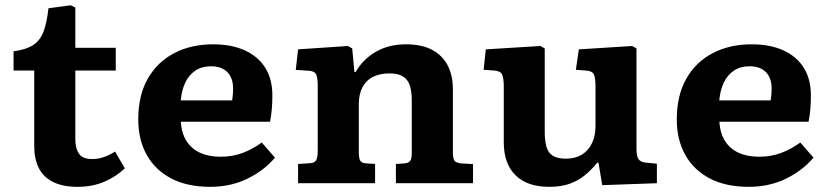

<svg xmlns="http://www.w3.org/2000/svg" viewBox="-20 -709 3211 743"><path d="M280 14Q223.5 14 186 -4.5Q148.5 -23 130.5 -58Q112.5 -93 112.5 -142.5V-436H32.5V-510.5Q81.5 -517 108.5 -534.8Q135.5 -552.5 148.5 -587Q161.5 -621.5 167.5 -677L253.5 -688.5L271.5 -680V-524H428V-436H271.5V-169.5Q271.5 -134.5 285.8 -114Q300 -93.5 336.5 -93.5Q360.5 -93.5 382.3 -101.3Q404 -109 425.5 -122.5L463 -57.5Q429 -25 383 -5.5Q337 14 280 14Z M793.5 14Q704.5 14 642.5 -18.5Q580.5 -51 547.7 -109.8Q515 -168.5 515 -246.5Q515 -340 552 -404.8Q589 -469.5 654.3 -503.5Q719.5 -537.5 805 -537.5Q875.5 -537.5 927 -514.3Q978.5 -491 1006.3 -447Q1034 -403 1034 -339.5Q1034 -314 1032 -288.5Q1030 -263 1025 -238H680Q682.5 -193 702 -162.8Q721.5 -132.5 755 -117.5Q788.5 -102.5 832.5 -102.5Q880.5 -102.5 919.3 -117.3Q958 -132 993 -157.5L1044 -99Q1002 -49 937.5 -17.5Q873 14 793.5 14ZM679.5 -320.5H878.5Q880.5 -333.5 881.2 -344.8Q882 -356 882 -367Q882 -407 860 -429.7Q838 -452.5 796 -452.5Q761.5 -452.5 736.5 -436Q711.5 -419.5 697.3 -390Q683 -360.5 679.5 -320.5Z M1133.5 0V-74.5L1181 -77.5Q1196.5 -78.5 1203 -88.3Q1209.5 -98 1209.5 -125.5V-378.5Q1209.5 -409 1203 -421.7Q1196.5 -434.5 1172 -435.5L1124.5 -438.5L1133.5 -518L1326.5 -531L1343 -521.5L1351.5 -430.5H1356.5Q1384.5 -480 1434.8 -508.8Q1485 -537.5 1550.5 -537.5Q1612.5 -537.5 1652.8 -515.8Q1693 -494 1712.8 -455.2Q1732.5 -416.5 1732.5 -364.5V-117.5Q1732.5 -99 1737.8 -88.8Q1743 -78.5 1766 -76.5L1810.5 -74V0H1512V-74.5L1543.5 -76.5Q1560.5 -78 1567 -86Q1573.5 -94 1573.5 -118V-320Q1573.5 -355 1566 -378Q1558.5 -401 1539.7 -413Q1521 -425 1487 -425Q1450.5 -425 1423.8 -411.7Q1397 -398.5 1382.8 -371.7Q1368.5 -345 1368.5 -305V-120.5Q1368.5 -98 1373.5 -88.3Q1378.5 -78.5 1395 -77L1431.5 -74.5V0Z M2105.5 14Q2020 14 1974.7 -31Q1929.5 -76 1929.5 -158V-374Q1929.5 -406 1923.2 -420.2Q1917 -434.5 1892.5 -436L1851.5 -439L1860 -518L2071.5 -531L2088 -521.5V-199Q2088 -165 2094.5 -141.5Q2101 -118 2119 -106.5Q2137 -95 2170 -95Q2206 -95 2231.5 -110.5Q2257 -126 2270.7 -154.8Q2284.5 -183.5 2284.5 -222V-373.5Q2284.5 -407.5 2278.2 -421Q2272 -434.5 2247.5 -436L2208.5 -439L2220 -518L2426.5 -531L2443 -521.5V-135Q2443 -106.5 2450 -94.5Q2457 -82.5 2477 -80L2522 -75.5V0L2310.5 7.5L2296 -79.5H2291.5Q2269 -52 2243.5 -31Q2218 -10 2184.8 2Q2151.5 14 2105.5 14Z M2877.5 14Q2788.5 14 2726.5 -18.5Q2664.5 -51 2631.7 -109.8Q2599 -168.5 2599 -246.5Q2599 -340 2636 -404.8Q2673 -469.5 2738.3 -503.5Q2803.5 -537.5 2889 -537.5Q2959.5 -537.5 3011 -514.3Q3062.5 -491 3090.3 -447Q3118 -403 3118 -339.5Q3118 -314 3116 -288.5Q3114 -263 3109 -238H2764Q2766.5 -193 2786 -162.8Q2805.5 -132.5 2839 -117.5Q2872.5 -102.5 2916.5 -102.5Q2964.5 -102.5 3003.3 -117.3Q3042 -132 3077 -157.5L3128 -99Q3086 -49 3021.5 -17.5Q2957 14 2877.5 14ZM2763.5 -320.5H2962.5Q2964.5 -333.5 2965.2 -344.8Q2966 -356 2966 -367Q2966 -407 2944 -429.7Q2922 -452.5 2880 -452.5Q2845.5 -452.5 2820.5 -436Q2795.5 -419.5 2781.3 -390Q2767 -360.5 2763.5 -320.5Z"/></svg>

Font: Literata Variable Black
Style: Regular
Weight: 900
Designer: Latin by Veronika Burian and Jose Scaglione. Greek by Irene Vlachou. Cyrillic by Vera Evstafieva.
Foundry: TypeTogether
Version: Version 3.021